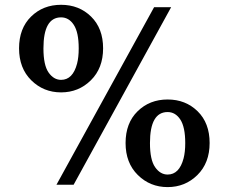

<svg xmlns="http://www.w3.org/2000/svg" viewBox="-20 -762 943 792"><path d="M231.9 -380.9Q159.7 -380.9 109.1 -430.7Q58.6 -480.5 58.6 -562.7Q58.6 -645 108.2 -693.6Q157.7 -742.2 231.9 -742.2Q306.2 -742.2 355.7 -693.6Q405.3 -645 405.3 -562.7Q405.3 -480.5 354.7 -430.7Q304.2 -380.9 231.9 -380.9ZM615.7 -732.4H686L283.7 0H212.9ZM231.9 -690.4Q159.2 -690.4 159.2 -562.5Q159.2 -493.2 180.4 -462.9Q201.7 -432.6 231.9 -432.6Q280.3 -432.6 297.9 -499.5Q304.7 -525.4 304.7 -562.5Q304.7 -628.4 284.4 -659.4Q264.2 -690.4 231.9 -690.4ZM671.4 -351.6Q745.6 -351.6 795.2 -303Q844.7 -254.4 844.7 -172.1Q844.7 -89.8 794.2 -40Q743.7 9.8 671.4 9.8Q599.1 9.8 548.6 -40Q498 -89.8 498 -172.1Q498 -254.4 547.6 -303Q597.2 -351.6 671.4 -351.6ZM598.6 -171.9Q598.6 -102.5 619.9 -72.3Q641.1 -42 671.4 -42Q719.7 -42 737.3 -108.9Q744.1 -134.8 744.1 -171.9Q744.1 -237.8 723.9 -268.8Q703.6 -299.8 671.4 -299.8Q598.6 -299.8 598.6 -171.9Z"/></svg>

Font: Arbutus Slab
Style: Regular
Weight: 400
Designer: Karolina Lach
Foundry: Karolina Lach
Version: Version 1.001; ttfautohint (v0.92) -l 10 -r 16 -G 200 -x 7 -